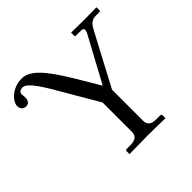

<svg xmlns="http://www.w3.org/2000/svg" viewBox="-168 -817 978 978"><g transform="rotate(-45 321.0 -328.5)"><path d="M231 -435 321 -281V-71C321 -43 307 -27 266 -27H240C235 -27 232 -24 232 -19V0L234 2C234 2 327 0 363 0C402 0 489 2 489 2L491 0V-19C491 -24 487 -27 482 -27H456C417 -27 401 -40 401 -71V-293L550 -574C567 -606 581 -618 611 -618H632C639 -618 642 -620 642 -625V-645L640 -646C640 -646 562 -645 553 -645C540 -645 461 -646 461 -646L459 -645V-625C459 -622 460 -618 465 -618H495C515 -618 520 -615 520 -604C520 -599 517 -590 509 -576L382 -341L308 -466C228 -599 175 -659 116 -659C46 -659 0 -608 0 -575C0 -561 9 -542 31 -542C55 -542 61 -561 61 -578C61 -588 59 -596 59 -603C59 -620 79 -624 87 -624C122 -624 169 -543 231 -435Z"/></g></svg>

Font: Libertinus Serif
Style: Regular
Weight: 400
Designer: Philipp H. Poll, Khaled Hosny
Foundry: Caleb Maclennan
Version: Version 7.050;RELEASE